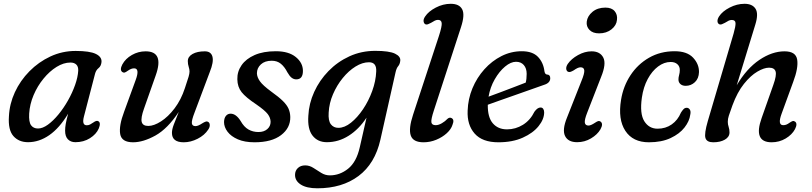

<svg xmlns="http://www.w3.org/2000/svg" viewBox="-20 -738 4270 1010"><path d="M421.5 -125Q409.5 -79 436.5 -79Q446 -79 454 -83.2Q462 -87.5 471.5 -94Q488 -106 497 -100.5Q512 -92.5 499.5 -62Q486.5 -32 453.2 -11Q420 10 376.5 10Q352 10 337.2 -5.2Q322.5 -20.5 322.5 -50.5Q322.5 -67 325.8 -86Q329 -105 338.5 -140Q293 -64.5 239.5 -27.2Q186 10 127.5 10Q79 10 50.5 -22.2Q22 -54.5 27 -126.5Q30 -191.5 58.2 -252.8Q86.5 -314 134.8 -363Q183 -412 245.2 -441Q307.5 -470 378 -470Q451.5 -470 483.8 -454.5Q516 -439 514 -412Q512 -390.5 498.5 -379.8Q485 -369 480 -350ZM133.5 -140.5Q131 -96 143.5 -79Q156 -62 180 -62Q204 -62 232 -82.2Q260 -102.5 287.5 -136Q315 -169.5 337.8 -209.8Q360.5 -250 375 -291Q389.5 -332 391.5 -366Q392.5 -387.5 381.5 -398.2Q370.5 -409 350.5 -409Q314.5 -409 277.5 -386Q240.5 -363 208.8 -324.2Q177 -285.5 156.8 -237.8Q136.5 -190 133.5 -140.5Z M1075.5 -96.5Q1083 -92 1083.5 -80.5Q1084 -69 1075.5 -56.5Q1056 -26.5 1019.5 -8Q983 10.5 946.5 10.5Q884.5 10.5 884.5 -39Q884.5 -57.5 894.2 -82.8Q904 -108 920.5 -149.5Q862 -61 797.8 -25.2Q733.5 10.5 680 10.5Q619.5 10.5 612.2 -33Q605 -76.5 633 -150.5L693.5 -316.5Q716.5 -378.5 685.5 -378.5Q677.5 -378.5 669.8 -375.5Q662 -372.5 651 -365Q643 -359 636.8 -356.8Q630.5 -354.5 623.5 -359Q608.5 -370 623.5 -399Q640 -429.5 673.8 -448.8Q707.5 -468 746 -468Q844.5 -468 799 -341L737.5 -166.5Q720 -117.5 725.5 -96.5Q731 -75.5 760 -75.5Q789.5 -75.5 827 -99.5Q864.5 -123.5 898.5 -168.2Q932.5 -213 952.5 -274Q967 -317 972 -334Q977 -351 977 -362Q977 -373.5 972.5 -387Q968 -400.5 968 -416.5Q968 -440 992.8 -454Q1017.5 -468 1057.5 -468Q1090 -468 1097.5 -440Q1105 -412 1083.5 -359L1003.5 -146Q987.5 -105 989.2 -89.8Q991 -74.5 1008.5 -74.5Q1022 -74.5 1044.5 -89.5Q1054 -95.5 1061.5 -98Q1069 -100.5 1075.5 -96.5Z M1339.5 -43.5Q1368.5 -43.5 1386 -58.8Q1403.5 -74 1403.5 -97.5Q1403 -118.5 1388.5 -137.8Q1374 -157 1328 -189Q1273 -225.5 1251 -253.2Q1229 -281 1228.5 -321Q1227.5 -361.5 1250.8 -395Q1274 -428.5 1319.5 -448.5Q1365 -468.5 1431 -468.5Q1498.5 -468.5 1536 -438Q1573.5 -407.5 1573.5 -365Q1573.5 -320.5 1538.5 -320.5Q1525.5 -320.5 1514.5 -328.8Q1503.5 -337 1491.5 -358Q1477 -386.5 1457.5 -402.5Q1438 -418.5 1409.5 -418.5Q1373 -418.5 1352.2 -399.2Q1331.5 -380 1331.5 -352.5Q1332 -332 1347.5 -310.2Q1363 -288.5 1406.5 -256.5Q1446.5 -228 1468 -206.8Q1489.5 -185.5 1498 -165.8Q1506.5 -146 1507 -122.5Q1508 -65 1458.5 -27.2Q1409 10.5 1319 10.5Q1267 10.5 1231.2 -5Q1195.5 -20.5 1177 -45Q1158.5 -69.5 1158.5 -96Q1159 -117 1168.5 -128.5Q1178 -140 1193 -140Q1221.5 -140 1245.5 -102Q1263.5 -70 1287 -56.8Q1310.5 -43.5 1339.5 -43.5Z M1981 -3Q1952.5 123 1866 187.8Q1779.5 252.5 1649.5 252.5Q1593 252.5 1562.5 233Q1532 213.5 1532 182Q1532 160 1546.8 146Q1561.5 132 1585.5 132Q1608 132 1628.5 145.2Q1649 158.5 1670 171.5Q1691 184.5 1715 184.5Q1767.5 184.5 1811.2 149.5Q1855 114.5 1872.5 37L1908 -119Q1868 -58 1814.2 -24Q1760.5 10 1699.5 10Q1651 10 1624 -24.8Q1597 -59.5 1602 -129Q1605 -193.5 1632.8 -254.5Q1660.5 -315.5 1708 -364.2Q1755.5 -413 1818.2 -441.8Q1881 -470.5 1954 -470.5Q2027 -470.5 2057.8 -455.8Q2088.5 -441 2085.5 -418Q2083.5 -400 2074.5 -389.8Q2065.5 -379.5 2060.5 -356.5ZM1709 -146Q1706 -103 1720.5 -84.2Q1735 -65.5 1760 -65.5Q1792.5 -65.5 1826.2 -92.5Q1860 -119.5 1889.5 -163.2Q1919 -207 1938 -259.2Q1957 -311.5 1959 -361.5Q1962 -410.5 1921 -410.5Q1886.5 -410.5 1850.2 -388Q1814 -365.5 1783 -327.5Q1752 -289.5 1731.8 -242.5Q1711.5 -195.5 1709 -146Z M2405 -595 2262.5 -157.5Q2247 -110.5 2249.2 -95Q2251.5 -79.5 2272 -79.5Q2287 -79.5 2304.5 -89.8Q2322 -100 2334 -113Q2345 -122.5 2355 -117Q2371.5 -109 2360.5 -82Q2353.5 -58.5 2330.2 -37.2Q2307 -16 2274.8 -2.8Q2242.5 10.5 2208 10.5Q2153 10.5 2140.8 -25.2Q2128.5 -61 2153 -135L2289 -549Q2305.5 -600 2303.5 -616.8Q2301.5 -633.5 2284 -633.5Q2276 -633.5 2267.5 -629.5Q2259 -625.5 2247.5 -618Q2238.5 -613 2230.8 -610.2Q2223 -607.5 2216.5 -611Q2209.5 -615.5 2208.2 -626.5Q2207 -637.5 2216.5 -651.5Q2234 -678 2272.2 -698Q2310.5 -718 2351 -718Q2396 -718 2411.2 -689.2Q2426.5 -660.5 2405 -595Z M2842.5 -147Q2842.5 -111 2813.2 -74.5Q2784 -38 2730 -13.8Q2676 10.5 2601.5 10.5Q2517.5 10.5 2477 -35.2Q2436.5 -81 2440 -156Q2442 -217.5 2465.2 -273.5Q2488.5 -329.5 2528 -373.5Q2567.5 -417.5 2618 -443Q2668.5 -468.5 2725 -468.5Q2781.5 -468.5 2810 -438.8Q2838.5 -409 2844 -363Q2847 -346.5 2857.5 -346Q2874.5 -345.5 2874.5 -326.5Q2874.5 -301.5 2841.5 -291.5Q2811.5 -281 2772.2 -267Q2733 -253 2691.5 -238.5Q2650 -224 2611.8 -210.5Q2573.5 -197 2546 -187Q2545 -121 2572.5 -89.2Q2600 -57.5 2647 -57.5Q2692 -57.5 2730.8 -81.5Q2769.5 -105.5 2791.5 -150.5Q2807.5 -172.5 2823.5 -172.5Q2833 -172.5 2837.8 -165Q2842.5 -157.5 2842.5 -147ZM2694.5 -413Q2667 -413 2636.8 -387.8Q2606.5 -362.5 2582.5 -320.8Q2558.5 -279 2550 -229.5Q2577.5 -239.5 2612.2 -252.5Q2647 -265.5 2682 -279Q2717 -292.5 2745.5 -303.5Q2750.5 -322 2750.5 -349.5Q2750.5 -378.5 2735.5 -395.8Q2720.5 -413 2694.5 -413Z M3131.5 -562.5Q3098.5 -562.5 3081 -580.5Q3063.5 -598.5 3066.5 -624Q3070 -653.5 3096.8 -675.8Q3123.5 -698 3164.5 -698Q3197.5 -698 3213.2 -679.5Q3229 -661 3225.5 -633.5Q3223 -604.5 3196.5 -583.5Q3170 -562.5 3131.5 -562.5ZM3069 -145.5Q3054 -107.5 3056.5 -92.5Q3059 -77.5 3076 -77.5Q3088 -77.5 3110.5 -92.5Q3118.5 -98 3125.2 -100.5Q3132 -103 3139 -98.5Q3155 -87 3138.5 -57.5Q3122.5 -30 3089 -10Q3055.5 10 3016 10Q2968.5 10 2952.5 -22.5Q2936.5 -55 2962.5 -119L3038.5 -311.5Q3055.5 -352.5 3053.5 -368.2Q3051.5 -384 3034 -384Q3026.5 -384 3017.5 -379.8Q3008.5 -375.5 2998 -368Q2988.5 -362.5 2981 -360Q2973.5 -357.5 2967 -361Q2959 -366 2958.5 -377.2Q2958 -388.5 2966.5 -401.5Q2985 -428.5 3020.5 -448.2Q3056 -468 3092 -468Q3136.5 -468 3153.5 -435.2Q3170.5 -402.5 3142 -333Z M3508 -412Q3473.5 -412 3441.8 -388.2Q3410 -364.5 3387.2 -322.2Q3364.5 -280 3356.5 -224.5Q3344.5 -140 3369.2 -100.5Q3394 -61 3439 -61Q3481.5 -61 3513.5 -83.5Q3545.5 -106 3562 -145.5Q3568.5 -156 3575.5 -163.5Q3582.5 -171 3592.5 -171Q3602.5 -171 3608.8 -161.5Q3615 -152 3611 -134.5Q3607 -101 3581 -67.5Q3555 -34 3507.8 -11.8Q3460.5 10.5 3393.5 10.5Q3309 10.5 3269.5 -49.8Q3230 -110 3247 -213Q3258.5 -284 3296.5 -342Q3334.5 -400 3394 -434.2Q3453.5 -468.5 3529 -468.5Q3594 -468.5 3625.8 -434.8Q3657.5 -401 3657 -359Q3656 -325 3635.5 -305.8Q3615 -286.5 3587 -286.5Q3569.5 -286.5 3559 -296Q3548.5 -305.5 3549 -321Q3549 -331 3552.5 -343.5Q3556 -356 3556 -369Q3556.5 -388 3543.5 -400Q3530.5 -412 3508 -412Z M4162 -58.5Q4146.5 -29.5 4113 -9.5Q4079.5 10.5 4039 10.5Q3941 10.5 3986.5 -117L4048 -291.5Q4066 -341.5 4060 -361.8Q4054 -382 4025.5 -382Q3999.5 -382 3964 -361.2Q3928.5 -340.5 3893.5 -296.8Q3858.5 -253 3833 -184Q3819 -145 3813.8 -129Q3808.5 -113 3808.5 -97Q3808.5 -83.5 3813 -70.5Q3817.5 -57.5 3817.5 -41.5Q3817.5 -17.5 3793.2 -3.5Q3769 10.5 3732 10.5Q3698 10.5 3691 -12Q3684 -34.5 3703.5 -101.5L3839 -561.5Q3850 -600 3849.2 -616.5Q3848.5 -633 3829 -633Q3821 -633 3813 -629.2Q3805 -625.5 3793.5 -618Q3784.5 -613 3776.8 -610.2Q3769 -607.5 3762.5 -611Q3754.5 -616 3754.2 -627Q3754 -638 3762.5 -651.5Q3780 -678.5 3818.2 -698.2Q3856.5 -718 3896.5 -718Q3937.5 -718 3954.2 -692.2Q3971 -666.5 3953.5 -609.5L3855.5 -289.5Q3907.5 -377.5 3974.5 -422.8Q4041.5 -468 4107 -468Q4166.5 -468 4173.5 -424.5Q4180.5 -381 4152.5 -307L4092 -141Q4069 -79.5 4100 -79.5Q4108 -79.5 4115.8 -82.2Q4123.5 -85 4134.5 -93Q4142.5 -98.5 4148.8 -100.8Q4155 -103 4162 -98.5Q4177 -88 4162 -58.5Z"/></svg>

Font: Fraunces 9pt SuperSoft
Style: Italic
Weight: 400
Italic angle: -16°
Version: Version 1.000;[b76b70a41]